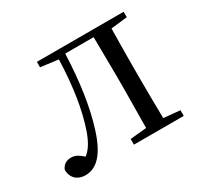

<svg xmlns="http://www.w3.org/2000/svg" viewBox="-117 -665 861 824"><g transform="rotate(-30 313.5 -253.0)"><path d="M414 0H581V-28L500 -36C499 -92 498 -174 498 -229V-288C498 -342 499 -424 500 -480L581 -489V-516H151V-489L238 -478C234 -348 217 -237 186 -149C170 -105 153 -78 129 -59C109 -77 93 -87 72 -87C49 -87 32 -77 23 -55C23 -14 50 10 89 10C143 10 188 -30 222 -139C251 -230 269 -349 274 -486H415L417 -288V-229L415 -36L334 -28V0Z"/></g></svg>

Font: Noto Serif CJK KR
Style: Regular
Weight: 400
Designer: Ryoko NISHIZUKA 西塚涼子 (kana & ideographs); Frank Grießhammer (Latin, Greek & Cyrillic); Wenlong ZHANG 张文龙 (bopomofo); San
Foundry: Adobe
Version: Version 2.001;hotconv 1.1.0;makeotfexe 2.6.0